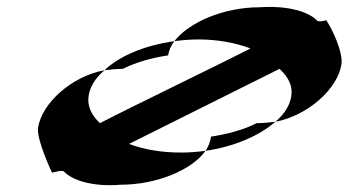

<svg xmlns="http://www.w3.org/2000/svg" viewBox="-20 -552 1008 555"><path d="M90 -183C85 -148 130 -54 130 -54C124 -49 158 -63 165 -56C193 -27 257 -12 328 -18C434 -18 535 -61 574 -116C551 -113 527 -111 504 -111C446 -111 395 -120 353 -136L788 -353C813 -330 827 -304 822 -274C818 -248 803 -223 776 -200C870 -218 956 -295 967 -366C972 -401 941 -467 924 -492C931 -498 902 -484 895 -494C867 -522 802 -536 731 -531C625 -531 526 -487 484 -433C507 -436 530 -438 554 -438C609 -438 662 -428 704 -412C627 -372 345 -236 269 -196C244 -219 232 -246 236 -274C240 -301 255 -326 282 -349C188 -332 101 -254 90 -183ZM282 -349C299 -351 318 -353 335 -353C375 -373 421 -385 466 -392C468 -406 474 -420 484 -433C398 -421 325 -390 282 -349ZM574 -116C656 -128 729 -159 776 -200C759 -198 739 -196 722 -196C683 -176 635 -164 590 -157C588 -143 583 -129 574 -116Z"/></svg>

Font: Ampere
Style: SCUltExtIta
Weight: 400
Version: Version 1